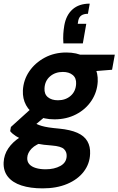

<svg xmlns="http://www.w3.org/2000/svg" viewBox="-50 -805 652 1057"><path d="M185 232Q117 232 68 216Q19 200 -6.5 168Q-32 136 -30 89Q-28 47 -4.5 12Q19 -23 61 -50Q103 -77 160 -97L199 -27Q147 -11 124 13Q101 37 100 64Q99 85 111.5 99Q124 113 147.5 120Q171 127 201 127Q249 127 282.5 108.5Q316 90 317 54Q318 31 302 15.5Q286 0 235 -4Q189 -7 151.5 -14.5Q114 -22 85.5 -32.5Q57 -43 37 -56Q17 -69 6 -83L10 -106L136 -220L229 -189L79 -63L132 -134Q142 -127 153.5 -121.5Q165 -116 180.5 -111.5Q196 -107 218.5 -103.5Q241 -100 275 -97Q337 -91 375.5 -74Q414 -57 431 -27.5Q448 2 446 42Q444 97 411 140Q378 183 320 207.5Q262 232 185 232ZM250 -148Q192 -148 152.5 -169Q113 -190 93.5 -226Q74 -262 76 -307Q79 -365 111 -412Q143 -459 196 -487.5Q249 -516 315 -516Q373 -516 412.5 -494.5Q452 -473 471 -437.5Q490 -402 488 -356Q485 -298 453.5 -250.5Q422 -203 369 -175.5Q316 -148 250 -148ZM269 -253Q311 -253 339 -277.5Q367 -302 369 -343Q371 -375 350.5 -392Q330 -409 296 -409Q254 -409 225.5 -384.5Q197 -360 195 -319Q193 -287 213.5 -270Q234 -253 269 -253ZM380 -406 374 -504H582L567 -421ZM444 -785 434 -729Q411 -729 398 -720Q385 -711 381 -692L378 -674H425L406 -566H299Q297 -595 298.5 -618Q300 -641 304 -665Q314 -722 349.5 -753.5Q385 -785 444 -785Z"/></svg>

Font: DM Sans ExtraBold
Style: Italic
Weight: 800
Italic angle: -10°
Designer: Colophon Foundry, Jonny Pinhorn
Foundry: Colophon Foundry
Version: Version 4.004;gftools[0.9.30]